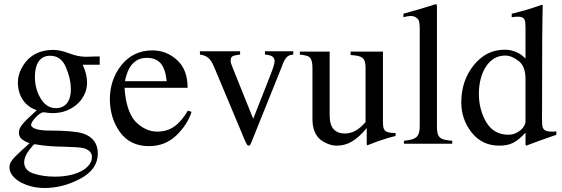

<svg xmlns="http://www.w3.org/2000/svg" viewBox="-20 -706 2762 943"><path d="M298.8 -189Q328.1 -212.4 328.1 -270Q328.1 -317.4 304.2 -374.5Q280.8 -432.1 226.1 -432.1Q189.5 -432.1 170.4 -405Q151.4 -377.9 151.4 -328.1Q151.4 -269.5 180.2 -221.7Q208.5 -174.8 254.4 -174.8Q281.2 -174.8 298.8 -189ZM250 161.6Q289.6 161.6 323 154.3Q356.4 147 380.6 133.8Q404.8 120.6 418.2 103Q431.6 85.4 431.6 64.9Q431.6 49.3 421.1 38.3Q410.6 27.3 391.6 22Q378.9 18.6 354.7 17.1Q330.6 15.6 295.4 14.6Q277.8 14.2 261.7 13.7Q245.6 13.2 228.5 12Q211.4 10.7 192.4 8.5Q173.3 6.3 150.4 2Q144 3.4 122.1 32.7Q98.6 64.5 98.6 89.8Q98.6 130.9 144 146Q190.9 161.6 250 161.6ZM67.9 -300.8Q67.9 -329.6 79.3 -356.9Q90.8 -384.3 112.8 -409.7Q135.7 -434.6 168.2 -447.8Q200.7 -460.9 241.7 -460.9Q276.4 -460.9 320.3 -443.8Q362.8 -427.2 402.8 -427.2Q406.7 -427.2 413.8 -427.5Q420.9 -427.7 429.2 -428Q437.5 -428.2 446.5 -428.5Q455.6 -428.7 463.4 -428.7H469.7V-388.2H386.2Q397.9 -361.8 402.8 -340.8Q407.7 -319.8 407.7 -299.3Q407.7 -272.5 396.2 -245.8Q384.8 -219.2 362.8 -198Q340.8 -176.8 309.1 -163.6Q277.3 -150.4 236.8 -150.4Q223.1 -150.4 192.9 -154.8Q185.5 -154.3 175.3 -147Q165 -139.6 155.5 -129.9Q146 -120.1 139.4 -109.9Q132.8 -99.6 132.8 -92.3Q132.8 -86.4 139.2 -81.3Q145.5 -76.2 156.7 -72.5Q168 -68.8 183.3 -66.9Q198.7 -64.9 216.3 -64.9Q277.8 -64.9 320.8 -61.3Q363.8 -57.6 386.7 -50.8Q422.9 -39.1 441.7 -14.2Q460.4 10.7 460.4 48.3Q460.4 126 374 171.9Q288.6 217.3 200.2 217.3Q161.1 217.3 129.2 208.3Q97.2 199.2 74.2 185.1Q51.3 170.9 38.8 152.8Q26.4 134.8 26.4 116.7Q26.4 107.4 29.1 99.1Q31.7 90.8 38.6 81.5Q45.4 72.3 57.1 60.5Q68.8 48.8 87.4 31.7L125 -2.4Q94.7 -14.2 83.7 -26.1Q72.8 -38.1 72.8 -54.2Q72.8 -64.5 76.7 -74.2Q80.6 -84 90.6 -96.2Q100.6 -108.4 117.7 -124.8Q134.8 -141.1 160.6 -164.6Q138.2 -171.9 120.8 -185.1Q103.5 -198.2 91.8 -216.1Q80.1 -233.9 74 -255.4Q67.9 -276.9 67.9 -300.8Z M616.2 -372.6Q608.9 -359.9 603 -343Q597.2 -326.2 593.8 -307.1H798.8Q792.5 -368.2 769 -395Q745.6 -421.9 700.7 -421.9Q645.5 -421.9 616.2 -372.6ZM591.8 -274.9Q594.7 -221.2 607.9 -179Q621.1 -136.7 643.1 -111.3Q666 -86.9 693.8 -73.2Q721.7 -59.6 752.4 -59.6Q777.8 -59.6 799.1 -66.4Q820.3 -73.2 838.4 -86.4Q856.4 -99.6 872.3 -118.7Q888.2 -137.7 902.8 -162.6L920.9 -156.7Q900.9 -94.2 846.2 -41Q791.5 11.7 711.4 11.7Q619.1 11.7 568.8 -57.6Q543.9 -92.8 532 -132.6Q520 -172.4 519.5 -217.3Q519.5 -315.4 577.1 -387.2Q635.3 -458.5 729 -458.5Q797.9 -458.5 850.1 -410.6Q901.4 -363.8 901.4 -274.9Z M1159.2 -454.1V-438Q1133.8 -435.1 1123.3 -430.2Q1112.8 -425.3 1112.8 -409.2Q1112.8 -401.4 1115 -394.3Q1117.2 -387.2 1122.6 -373.5L1223.6 -122.6Q1245.6 -178.2 1267.3 -233.4Q1289.1 -288.6 1311 -344.7Q1314 -352.5 1317.1 -361.3Q1320.3 -370.1 1323 -378.4Q1325.7 -386.7 1327.1 -393.8Q1328.6 -400.9 1328.6 -405.3Q1328.6 -420.9 1317.6 -428.5Q1306.6 -436 1281.2 -438V-454.1H1420.4V-438Q1408.2 -437 1399.7 -433.3Q1391.1 -429.7 1384.3 -420.9Q1377.4 -412.1 1371.1 -397Q1364.7 -381.8 1356 -358.4L1214.8 -7.3Q1210.9 2.4 1208.5 5.9Q1206.1 9.3 1201.2 9.3Q1196.3 9.3 1192.9 3.7Q1189.5 -2 1185.1 -10.7L1035.6 -367.7Q1028.3 -385.3 1021.5 -397.9Q1014.6 -410.6 1006.1 -418.9Q997.6 -427.2 987.1 -431.6Q976.6 -436 961.9 -438V-454.1Z M1599.1 -452.6V-140.1Q1599.1 -93.3 1618.4 -71.8Q1637.7 -50.3 1674.3 -50.3Q1700.7 -50.3 1725.3 -63.7Q1750 -77.1 1775.4 -106V-372.6Q1775.4 -390.6 1772.2 -402.3Q1769 -414.1 1761 -420.9Q1752.9 -427.7 1738.8 -431.2Q1724.6 -434.6 1702.1 -435.5V-452.6H1860.8V-108.9Q1860.8 -91.8 1863 -80.8Q1865.2 -69.8 1872.1 -63.7Q1878.9 -57.6 1891.1 -55.2Q1903.3 -52.7 1922.9 -52.7V-38.1Q1909.2 -34.7 1901.6 -32.7Q1894 -30.8 1887 -28.6Q1879.9 -26.4 1869.9 -23.2Q1859.9 -20 1840.8 -13.7Q1834.5 -11.7 1820.6 -6.3Q1806.6 -1 1785.2 7.3Q1782.2 7.3 1781.7 5.1Q1781.2 2.9 1781.2 -0.5V-77.1Q1761.7 -53.7 1743.7 -37.4Q1725.6 -21 1707.8 -10.5Q1689.9 0 1671.6 4.6Q1653.3 9.3 1633.3 9.3Q1612.8 9.3 1591.8 1Q1570.8 -7.3 1552.7 -21Q1534.7 -36.1 1524.7 -61.3Q1514.6 -86.4 1514.6 -121.6V-374.5Q1514.6 -393.1 1510.7 -406.5Q1506.8 -419.9 1498.5 -426.3Q1493.2 -430.7 1481.4 -433.3Q1469.7 -436 1452.6 -438V-452.6Z M1963.9 -14.6Q1986.8 -17.1 2001.7 -21Q2016.6 -24.9 2025.4 -33Q2034.2 -41 2037.8 -54Q2041.5 -66.9 2041.5 -86.9V-563Q2041.5 -594.2 2036.1 -607.4Q2030.8 -616.2 2021 -621.8Q2011.2 -627.4 1997.1 -627.4Q1989.7 -627.4 1981.7 -626Q1973.6 -624.5 1961.4 -621.6V-638.7Q1994.6 -647.5 2034.2 -659.2Q2073.7 -670.9 2120.6 -685.5Q2124.5 -685.5 2125.2 -682.6Q2126 -679.7 2126 -669.4V-85Q2126 -64.5 2129.2 -51.5Q2132.3 -38.6 2140.6 -31Q2148.9 -23.4 2163.6 -20Q2178.2 -16.6 2201.2 -14.6V0H1963.9Z M2561 -317.9Q2561 -381.3 2526.9 -406.7Q2509.3 -419.9 2493.7 -426.5Q2478 -433.1 2461.4 -433.1Q2430.7 -433.1 2406.7 -418.5Q2382.8 -403.8 2366.2 -378.2Q2349.6 -352.5 2340.8 -318.4Q2332 -284.2 2332 -245.1Q2332 -168 2368.2 -106Q2404.8 -44.4 2476.6 -44.4Q2495.6 -44.4 2511 -51Q2526.4 -57.6 2537.6 -67.4Q2548.8 -77.1 2554.9 -88.4Q2561 -99.6 2561 -108.9ZM2523.9 -446.3Q2534.7 -440.9 2543.5 -434.1Q2552.2 -427.2 2561 -418.9V-572.3Q2561 -586.4 2559.8 -596.4Q2558.6 -606.4 2554.4 -612.5Q2550.3 -618.7 2543 -621.3Q2535.6 -624 2523.4 -624Q2520.5 -624 2518.3 -624Q2516.1 -624 2512.9 -623.5Q2509.8 -623 2505.1 -622.8Q2500.5 -622.6 2493.2 -621.6V-638.7L2533.7 -648.9Q2550.8 -653.3 2567.1 -658.2Q2583.5 -663.1 2597.7 -667.7Q2611.8 -672.4 2623.3 -676.3Q2634.8 -680.2 2642.1 -682.6L2645.5 -681.6L2644.5 -629.9Q2644.5 -602.1 2643.8 -572.8Q2643.1 -543.5 2643.1 -514.6L2642.1 -116.2Q2642.1 -101.1 2643.3 -90.3Q2644.5 -79.6 2649.4 -72.8Q2654.3 -65.9 2664.1 -62.7Q2673.8 -59.6 2690.4 -59.6Q2696.3 -59.6 2701.7 -59.8Q2707 -60.1 2712.4 -61V-43.9Q2712.9 -43.9 2699.2 -39.3Q2685.5 -34.7 2664.1 -27.1Q2642.6 -19.5 2616.2 -10Q2589.8 -0.5 2564.5 9.3L2561 4.9V-54.2Q2543.5 -35.6 2528.6 -23.4Q2513.7 -11.2 2498.8 -3.9Q2483.9 3.4 2467.8 6.3Q2451.7 9.3 2431.6 9.3Q2348.1 9.3 2296.9 -54.7Q2245.6 -119.1 2245.6 -203.6Q2245.6 -309.1 2306.6 -385.7Q2368.2 -461.9 2458.5 -461.9Q2493.7 -461.9 2523.9 -446.3Z"/></svg>

Font: Dima Niloofar
Style: Regular
Weight: 400
Designer: R.Balvardi
Foundry: Dima Software Group
Version: Version 3.00;November 13, 2018;FontCreator 11.5.0.2427 64-bi